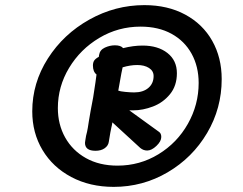

<svg xmlns="http://www.w3.org/2000/svg" viewBox="-20 -730 950 750"><path d="M846 -421Q846 -307 789 -210.5Q732 -114 635 -57Q538 0 424 0Q331 0 258.5 -38.5Q186 -77 146 -144Q106 -211 106 -295Q106 -406 167 -501.5Q228 -597 329 -653.5Q430 -710 544 -710Q635 -710 703.5 -673Q772 -636 809 -570.5Q846 -505 846 -421ZM756 -406Q756 -470 728.5 -520Q701 -570 650 -598Q599 -626 529 -626Q442 -626 368 -582Q294 -538 250 -465Q206 -392 206 -308Q206 -244 234.5 -193Q263 -142 315.5 -112.5Q368 -83 439 -83Q526 -83 599 -127.5Q672 -172 714 -246.5Q756 -321 756 -406ZM671 -444Q671 -395 644 -362Q617 -329 577.5 -314Q538 -299 501 -299H485L601 -215Q610 -209 610 -195Q610 -178 591 -160Q572 -142 555 -142Q540 -142 528 -152L419 -252Q418 -245 417 -240.5Q416 -236 415 -232Q412 -220 405 -176Q403 -161 389 -151Q375 -141 353 -141Q312 -141 312 -172L313 -180Q316 -202 320 -215Q321 -221 323 -230.5Q325 -240 327 -256L334 -297L344 -350L353 -409L357 -439Q343 -450 343 -474Q343 -486 348 -493.5Q353 -501 366 -508L367 -515Q370 -535 389.5 -544Q409 -553 429 -553Q452 -553 461 -542Q501 -552 537 -552Q597 -552 634 -523Q671 -494 671 -444ZM580 -433Q580 -453 562 -464.5Q544 -476 516 -476Q489 -476 459 -467L454 -443L442 -376Q449 -373 469.5 -371Q490 -369 504 -369Q539 -369 559.5 -386.5Q580 -404 580 -433Z"/></svg>

Font: Mali
Style: Bold Italic
Weight: 700
Italic angle: -10°
Version: Version 1.000; ttfautohint (v1.6)